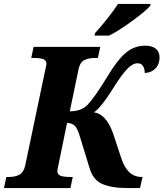

<svg xmlns="http://www.w3.org/2000/svg" viewBox="-42 -951 827 971"><path d="M-10 -56H2Q35 -56 56 -67.5Q77 -79 85 -112L187 -598Q193 -624 193 -627Q193 -646 177 -652Q161 -658 128 -658H116L128 -714H465L453 -658H441Q405 -658 383.5 -646.5Q362 -635 355 -600L311 -388Q368 -388 400 -420Q438 -460 498 -559Q549 -645 592.5 -682.5Q636 -720 692 -720Q728 -720 746.5 -704Q765 -688 765 -661Q765 -626 744 -604.5Q723 -583 690 -582Q690 -602 681.5 -616.5Q673 -631 653 -631Q629 -631 602.5 -603.5Q576 -576 542 -523Q470 -406 433 -383Q463 -379 487 -353.5Q511 -328 530 -276L570 -155Q585 -107 610.5 -81.5Q636 -56 676 -56H679L666 0H601Q522 0 474.5 -21Q427 -42 410 -104L363 -257Q351 -299 337 -314Q323 -329 297 -329L254 -119Q252 -110 250 -100.5Q248 -91 248 -87Q248 -68 264.5 -62Q281 -56 314 -56H326L314 0H-22ZM439 -784Q466 -813 500 -856Q534 -899 555 -931H720L717 -921Q695 -895 628 -846Q561 -797 510 -771H436Z"/></svg>

Font: Noto Serif NarrowExtraBold
Style: Italic
Weight: 800
Width: 4
Italic angle: -12°
Designer: Monotype Design Team
Foundry: Monotype Imaging Inc.
Version: Version 1.001